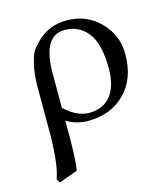

<svg xmlns="http://www.w3.org/2000/svg" viewBox="-103 -520 731 839"><g transform="rotate(-15 262.5 -100.5)"><path d="M148.9 207 64.9 237.8 54.2 220.2Q78.1 157.2 78.1 9.8V-184.1Q78.1 -248 88.6 -291.5Q99.1 -335 109.6 -350.1Q120.1 -365.2 138.2 -382.8Q193.4 -439 275.9 -439Q364.7 -439 425.3 -377.9Q485.8 -316.9 485.8 -231Q485.8 -119.1 421.4 -54.7Q356.9 9.8 253.9 9.8Q200.7 9.8 157.2 -17.1V61Q156.7 167 148.9 207ZM399.9 -189Q399.9 -300.8 360.4 -350.8Q320.8 -400.9 255.9 -400.9Q156.7 -400.9 157.2 -228V-75.2Q211.4 -23.4 268.1 -22.9Q331.1 -22.9 365.5 -65.9Q399.9 -108.9 399.9 -189Z"/></g></svg>

Font: Linux Libertine
Style: Regular
Weight: 400
Designer: Philipp H. Poll
Foundry: Philipp H. Poll
Version: Version 5.3.0 ; ttfautohint (v0.9)